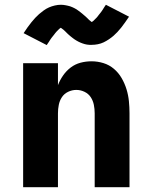

<svg xmlns="http://www.w3.org/2000/svg" viewBox="-20 -785 640 805"><path d="M77 0V-520H223V-428Q231 -449 244.5 -468.5Q258 -488 276.5 -502Q295 -516 317.5 -522Q340 -528 364 -528Q389 -528 413.5 -520.5Q438 -513 457.5 -496.5Q477 -480 490 -457.5Q503 -435 510.5 -410.5Q518 -386 520.5 -360.5Q523 -335 523 -310V0H377V-310Q377 -328 373.5 -345.5Q370 -363 360.5 -377.5Q351 -392 334.5 -400Q318 -408 300 -408Q282 -408 265.5 -400Q249 -392 239.5 -377.5Q230 -363 226.5 -345.5Q223 -328 223 -310V0ZM176 -596 79 -646Q88 -660 96 -671Q104 -682 112 -692Q120 -702 128 -710.5Q136 -719 144 -726Q152 -733 163 -741Q174 -749 185.5 -754Q197 -759 210 -762Q223 -765 235 -765Q240 -765 245 -764.5Q250 -764 255 -763Q260 -762 264.5 -761Q269 -760 274 -758.5Q279 -757 283 -755Q287 -753 291.5 -751Q296 -749 300.5 -746Q305 -743 309 -740Q313 -737 317 -734Q321 -731 324.5 -728Q328 -725 331.5 -722Q335 -719 338 -716.5Q341 -714 345.5 -709.5Q350 -705 353.5 -701.5Q357 -698 361.5 -695Q366 -692 366 -691H363Q363 -692 366 -693.5Q369 -695 371.5 -697.5Q374 -700 376 -702Q378 -704 379.5 -705.5Q381 -707 382.5 -708.5Q384 -710 385.5 -711.5Q387 -713 388.5 -715Q390 -717 391.5 -719Q393 -721 395 -723.5Q397 -726 399 -728.5Q401 -731 403 -733.5Q405 -736 407 -739Q409 -742 411 -745Q413 -748 415 -751.5Q417 -755 419.5 -758.5Q422 -762 424 -765L521 -715Q512 -702 504 -690.5Q496 -679 488 -669Q480 -659 472 -650.5Q464 -642 456 -635Q448 -628 437 -620.5Q426 -613 414.5 -607.5Q403 -602 390 -599.5Q377 -597 365 -597Q360 -597 355 -597Q350 -597 345 -598Q340 -599 335.5 -600Q331 -601 326 -603Q321 -605 317 -606.5Q313 -608 308.5 -610.5Q304 -613 299.5 -615.5Q295 -618 291 -621Q287 -624 283 -627Q279 -630 275.5 -633Q272 -636 268.5 -639Q265 -642 262 -645Q259 -648 254.5 -652.5Q250 -657 246.5 -660Q243 -663 238.5 -666Q234 -669 234 -670Q234 -671 235 -671Q236 -671 236.5 -671Q237 -671 237 -670L234 -668Q231 -666 228.5 -664Q226 -662 224 -659.5Q222 -657 220.5 -656Q219 -655 217.5 -653Q216 -651 214.5 -649.5Q213 -648 211.5 -646Q210 -644 208.5 -642Q207 -640 205 -637.5Q203 -635 201 -632.5Q199 -630 197 -627.5Q195 -625 193 -622Q191 -619 189 -616Q187 -613 185 -609.5Q183 -606 180.5 -603Q178 -600 176 -596Z"/></svg>

Font: Iosevka Heavy Extended
Style: Regular
Weight: 900
Width: 7
Monospace: yes
Designer: Belleve Invis
Foundry: Belleve Invis
Version: Version 32.5.0; ttfautohint (v1.8.4)